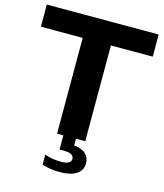

<svg xmlns="http://www.w3.org/2000/svg" viewBox="-137 -842 996 1164"><g transform="rotate(15 361.5 -259.5)"><path d="M273 0V-601H10.5V-740H712.5V-601H450V0ZM347 221Q316 221 288.8 216.5Q261.5 212 237 204V141.5Q262.5 150.5 289 154.5Q315.5 158.5 339.5 158.5Q402.5 158.5 402.5 124.5Q402.5 89 340 89H312.5V-10H391.5V42Q441.5 47.5 465.5 70.2Q489.5 93 489.5 129.5Q489.5 172.5 453.2 196.8Q417 221 347 221Z"/></g></svg>

Font: Encode Sans Exp
Style: Bold
Weight: 700
Width: 7
Designer: Multiple Designers
Foundry: Impallari Type
Version: Version 3.002; ttfautohint (v1.8.3) -l 8 -r 50 -G 200 -x 14 